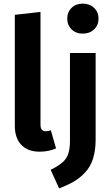

<svg xmlns="http://www.w3.org/2000/svg" viewBox="-20 -823 617 1062"><path d="M376 -779.5Q400 -803 438 -803Q476 -803 500.5 -779.5Q525 -756 525 -720Q525 -684 500.5 -660.5Q476 -637 438 -637Q400 -637 376 -660.5Q352 -684 352 -720Q352 -756 376 -779.5ZM199 16Q134 16 98 -21.5Q62 -59 62 -128V-741L204 -757V-132Q204 -97 233 -97Q249 -97 261 -103L290 -2Q249 16 199 16ZM509 -530V-53Q509 8 495 53Q481 98 452.5 129Q424 160 390.5 180Q357 200 307 219L260 116Q318 89 342.5 57Q367 25 367 -44V-530Z"/></svg>

Font: FiraGO SemiBold
Style: Regular
Weight: 600
Designer: bBox Type
Foundry: bBox Type GmbH
Version: Version 1.001;PS 001.001;hotconv 1.0.88;makeotf.lib2.5.64775